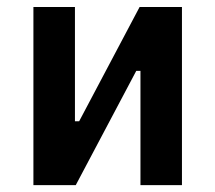

<svg xmlns="http://www.w3.org/2000/svg" viewBox="-20 -538 626 558"><path d="M77.1 0V-517.6H197.8V-185.5H210L385.7 -517.6H508.8V0H388.2V-332H376L200.2 0Z"/></svg>

Font: Cascadia Mono PL SemiBold
Style: Regular
Weight: 600
Monospace: yes
Designer: Aaron Bell
Foundry: Saja Typeworks
Version: Version 2404.023; ttfautohint (v1.8.4)